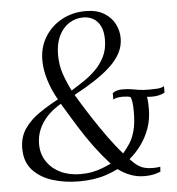

<svg xmlns="http://www.w3.org/2000/svg" viewBox="-54 -802 797 863"><g transform="rotate(-5 345.0 -371.0)"><path d="M268.5 8Q205.5 8 150.2 -9Q95 -26 60.8 -63.2Q26.5 -100.5 26.5 -161Q26.5 -213 52.5 -250.5Q78.5 -288 119.8 -316Q161 -344 205.5 -367.5Q180 -411.5 165.5 -458.8Q151 -506 151 -547.5Q151 -608 179.8 -654Q208.5 -700 256.5 -726Q304.5 -752 363.5 -752Q413 -752 445.8 -732.5Q478.5 -713 494.5 -682Q510.5 -651 510.5 -617Q510.5 -581.5 493.8 -550Q477 -518.5 446 -490Q415 -461.5 373.5 -434.5Q332 -407.5 282 -381Q309.5 -334 343.5 -281.5Q377.5 -229 412 -181.2Q446.5 -133.5 476.5 -100Q493 -119 507.8 -141.8Q522.5 -164.5 531.5 -198Q540.5 -231.5 540.5 -282Q540.5 -311 538 -326.8Q535.5 -342.5 531.5 -349.5Q526 -351.5 516.8 -352.8Q507.5 -354 496.5 -354Q486 -354 474 -352.2Q462 -350.5 453.5 -345V-373.5Q459.5 -379.5 471 -383.2Q482.5 -387 497.5 -387Q522 -387 538.8 -384Q555.5 -381 573.2 -378.2Q591 -375.5 618.5 -375.5Q634 -375.5 653.5 -376.5Q673 -377.5 685.5 -385V-356Q672 -348.5 657.5 -345.8Q643 -343 635 -343Q627.5 -343 620.2 -343Q613 -343 605.5 -344Q606.5 -338.5 607.8 -325.2Q609 -312 609 -290Q609 -242.5 594.8 -202.5Q580.5 -162.5 556.8 -129.8Q533 -97 503 -72Q535 -35.5 566 -27.5Q597 -19.5 637.5 -25.5L636 -3.5Q623 1.5 611.8 4.5Q600.5 7.5 588.8 8.8Q577 10 561.5 10Q531 10 501.2 -1Q471.5 -12 445 -32Q419 -19 391 -9.8Q363 -0.5 332.5 3.8Q302 8 268.5 8ZM278 -24Q307.5 -24 332 -29Q356.5 -34 377.5 -42.2Q398.5 -50.5 416.5 -59Q378.5 -101 348 -142Q317.5 -183 286.8 -231.8Q256 -280.5 217 -346.5Q182 -326.5 156.2 -299.8Q130.5 -273 117 -241.5Q103.5 -210 103.5 -175Q103.5 -130 126.2 -95.8Q149 -61.5 188.2 -42.8Q227.5 -24 278 -24ZM270.5 -401.5Q296.5 -418 325.8 -437.2Q355 -456.5 380.8 -481.8Q406.5 -507 423 -540.2Q439.5 -573.5 439.5 -617Q439.5 -655 427.2 -678.8Q415 -702.5 394.8 -713.5Q374.5 -724.5 351.5 -724.5Q315.5 -724.5 286.5 -705.8Q257.5 -687 240.5 -651.8Q223.5 -616.5 223.5 -567Q223.5 -519.5 237.2 -479.8Q251 -440 270.5 -401.5Z"/></g></svg>

Font: Merriweather 120pt Light
Style: Italic
Weight: 300
Italic angle: -7.8°
Version: Version 2.101